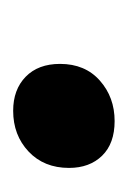

<svg xmlns="http://www.w3.org/2000/svg" viewBox="30 -218 198 299"><g transform="rotate(-90 129.5 -69.0)"><path d="M90 10Q55 10 36 -9.5Q17 -29 17 -61Q17 -100 42.5 -124Q68 -148 106 -148Q139 -148 159 -128.5Q179 -109 179 -75Q179 -36 153 -13Q127 10 90 10Z"/></g></svg>

Font: Bitter Thin
Style: Bold Italic
Weight: 700
Italic angle: -9°
Version: Version 3.021